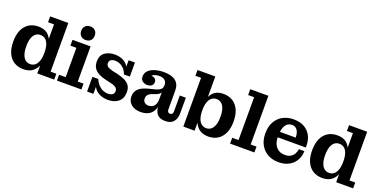

<svg xmlns="http://www.w3.org/2000/svg" viewBox="-20 -1489 4444 2257"><g transform="rotate(20 2201.5 -360.5)"><path d="M261 10Q196 10 146 -20.5Q96 -51 68.5 -110.5Q41 -170 41 -256Q41 -344 68.5 -403Q96 -462 145.5 -492.5Q195 -523 260 -523Q333 -523 375 -489.5Q417 -456 435.5 -396.5Q454 -337 454 -257L462 -255Q463 -179 442.5 -118.5Q422 -58 377.5 -24Q333 10 261 10ZM317 -74Q353 -74 378.5 -95Q404 -116 417.5 -157Q431 -198 431 -256Q431 -316 417.5 -356.5Q404 -397 378.5 -417.5Q353 -438 317 -438Q282 -438 256.5 -417.5Q231 -397 217.5 -356.5Q204 -316 204 -256Q204 -198 217.5 -157Q231 -116 256.5 -95Q282 -74 317 -74ZM435 0V-135L448 -261L423 -372V-609H348V-682H575V-73H647V0Z M681 0V-73H764V-440H689V-513H915V-73H987V0ZM834 -563Q796 -563 772.5 -586Q749 -609 749 -648Q749 -687 772.5 -710Q796 -733 834 -733Q872 -733 895 -710Q918 -687 918 -648Q918 -609 895 -586Q872 -563 834 -563Z M1319 9Q1265 9 1219 -11.5Q1173 -32 1144 -74.5Q1115 -117 1110 -184H1131Q1152 -136 1180 -109Q1208 -82 1238 -71Q1268 -60 1293 -60Q1332 -60 1352 -75.5Q1372 -91 1372 -120Q1372 -139 1361 -152.5Q1350 -166 1330.5 -175Q1311 -184 1283 -190L1229 -202Q1170 -215 1128.5 -236Q1087 -257 1065.5 -290.5Q1044 -324 1044 -373Q1044 -449 1094 -485Q1144 -521 1218 -521Q1269 -521 1312.5 -503Q1356 -485 1384 -444.5Q1412 -404 1416 -337H1397Q1379 -384 1352 -409.5Q1325 -435 1296.5 -444.5Q1268 -454 1245 -454Q1213 -454 1193 -440Q1173 -426 1173 -398Q1173 -379 1183 -366Q1193 -353 1212.5 -345Q1232 -337 1258 -330L1312 -319Q1369 -306 1411.5 -287Q1454 -268 1477 -236Q1500 -204 1500 -152Q1500 -73 1450 -32Q1400 9 1319 9ZM1058 0V-184H1110L1137 -142V0ZM1416 -337 1391 -379V-513H1470V-337Z M1694 -314Q1661 -314 1635.5 -333Q1610 -352 1610 -390Q1610 -435 1641 -465Q1672 -495 1722.5 -509.5Q1773 -524 1831 -524Q1927 -524 1978 -484Q2029 -444 2028 -362L1888 -379Q1888 -422 1863 -442.5Q1838 -463 1795 -463Q1767 -463 1742.5 -455Q1718 -447 1701.5 -432Q1685 -417 1678 -394V-436Q1719 -436 1744 -422.5Q1769 -409 1769 -376Q1769 -347 1749 -330.5Q1729 -314 1694 -314ZM2037 12Q1968 12 1935.5 -26.5Q1903 -65 1903 -134V-164H1886V-293H1882L1888 -335V-379L2028 -362V-128Q2028 -110 2037 -99Q2046 -88 2062 -88Q2080 -88 2089 -99Q2098 -110 2098 -128V-329H2174V-135Q2174 -68 2141 -28Q2108 12 2037 12ZM1730 11Q1654 11 1610.5 -26.5Q1567 -64 1567 -124Q1567 -169 1586.5 -198.5Q1606 -228 1641 -247Q1676 -266 1720 -277L1805 -299Q1832 -307 1850 -316Q1868 -325 1878 -340Q1888 -355 1888 -379L1891 -293H1886Q1880 -278 1865 -266.5Q1850 -255 1824 -246L1795 -236Q1771 -228 1755 -217.5Q1739 -207 1730.5 -192.5Q1722 -178 1722 -157Q1722 -126 1741 -108.5Q1760 -91 1791 -91Q1817 -91 1838.5 -102.5Q1860 -114 1873 -139.5Q1886 -165 1886 -206L1912 -197Q1913 -125 1891 -79Q1869 -33 1828 -11Q1787 11 1730 11Z M2576 10Q2505 10 2460.5 -24Q2416 -58 2395.5 -118.5Q2375 -179 2375 -255L2384 -257Q2384 -337 2402.5 -396.5Q2421 -456 2463 -489.5Q2505 -523 2577 -523Q2642 -523 2692 -492.5Q2742 -462 2769.5 -403Q2797 -344 2797 -256Q2797 -170 2769 -110.5Q2741 -51 2691.5 -20.5Q2642 10 2576 10ZM2520 -74Q2555 -74 2580.5 -95Q2606 -116 2619.5 -157Q2633 -198 2633 -256Q2633 -316 2619.5 -356.5Q2606 -397 2580.5 -417.5Q2555 -438 2520 -438Q2485 -438 2459 -417.5Q2433 -397 2419.5 -356.5Q2406 -316 2406 -256Q2406 -198 2419.5 -157Q2433 -116 2459 -95Q2485 -74 2520 -74ZM2262 0V-610H2191V-682H2414V-372L2390 -261L2403 -129V0Z M2847 0V-73H2926V-609H2851V-682H3078V-73H3151V0Z M3455 11Q3378 11 3319.5 -21Q3261 -53 3228 -112.5Q3195 -172 3195 -256Q3195 -341 3228 -400.5Q3261 -460 3319.5 -492Q3378 -524 3455 -524L3458 -456Q3425 -456 3400 -437.5Q3375 -419 3361 -378.5Q3347 -338 3347 -270Q3347 -188 3386 -141.5Q3425 -95 3496 -95Q3539 -95 3567.5 -112Q3596 -129 3611 -157Q3626 -185 3630 -215H3698Q3697 -170 3681.5 -129.5Q3666 -89 3635.5 -57.5Q3605 -26 3560 -7.5Q3515 11 3455 11ZM3271 -261V-330H3548L3699 -284V-261ZM3548 -330Q3548 -367 3537.5 -395.5Q3527 -424 3507 -440Q3487 -456 3458 -456L3455 -524Q3534 -524 3588 -493Q3642 -462 3670.5 -408.5Q3699 -355 3699 -284Z M4000 10Q3935 10 3885 -20.5Q3835 -51 3807.5 -110.5Q3780 -170 3780 -256Q3780 -344 3807.5 -403Q3835 -462 3884.5 -492.5Q3934 -523 3999 -523Q4072 -523 4114 -489.5Q4156 -456 4174.5 -396.5Q4193 -337 4193 -257L4201 -255Q4202 -179 4181.5 -118.5Q4161 -58 4116.5 -24Q4072 10 4000 10ZM4056 -74Q4092 -74 4117.5 -95Q4143 -116 4156.5 -157Q4170 -198 4170 -256Q4170 -316 4156.5 -356.5Q4143 -397 4117.5 -417.5Q4092 -438 4056 -438Q4021 -438 3995.5 -417.5Q3970 -397 3956.5 -356.5Q3943 -316 3943 -256Q3943 -198 3956.5 -157Q3970 -116 3995.5 -95Q4021 -74 4056 -74ZM4174 0V-135L4187 -261L4162 -372V-609H4087V-682H4314V-73H4386V0Z"/></g></svg>

Font: Montagu Slab 144pt SemiBold
Style: Regular
Weight: 600
Version: Version 1.000